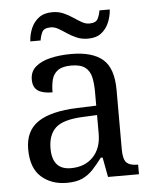

<svg xmlns="http://www.w3.org/2000/svg" viewBox="-53 -779 669 834"><g transform="rotate(-5 281.5 -362.0)"><path d="M205 10Q138 10 94 -29Q50 -68 50 -150Q50 -230 106.5 -268Q163 -306 278 -310L361 -313V-373Q361 -409 355 -436.5Q349 -464 329 -480Q309 -496 268 -496Q230 -496 210 -482Q190 -468 183.5 -443.5Q177 -419 177 -387Q135 -387 113.5 -401.5Q92 -416 92 -450Q92 -485 116.5 -506Q141 -527 182 -536.5Q223 -546 272 -546Q364 -546 409.5 -507Q455 -468 455 -373V-114Q455 -72 469 -57Q483 -42 517 -42H520V0H385L369 -86H361Q340 -58 320 -36.5Q300 -15 273.5 -2.5Q247 10 205 10ZM228 -52Q289 -52 325 -89.5Q361 -127 361 -191V-272L297 -269Q212 -265 179.5 -234.5Q147 -204 147 -145Q147 -52 228 -52ZM351 -606Q324 -606 302 -615.5Q280 -625 261.5 -637.5Q243 -650 226.5 -659.5Q210 -669 194 -669Q164 -669 156 -652.5Q148 -636 145 -616H100Q102 -647 113.5 -673.5Q125 -700 147.5 -717Q170 -734 206 -734Q233 -734 254.5 -724.5Q276 -715 294.5 -702.5Q313 -690 329.5 -680.5Q346 -671 362 -671Q391 -671 399.5 -687.5Q408 -704 411 -724H456Q454 -694 442.5 -667Q431 -640 409 -623Q387 -606 351 -606Z"/></g></svg>

Font: Noto Naskh Arabic UI
Style: Regular
Weight: 400
Designer: Monotype Design Team, David Williams, Mohamad Dakak and Nizar Qandah
Foundry: Monotype Imaging Inc.
Version: Version 2.014